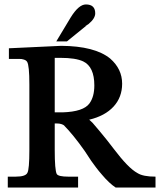

<svg xmlns="http://www.w3.org/2000/svg" viewBox="-20 -843 728 863"><path d="M281 -657H233L298 -765Q334 -823 366 -823Q408 -823 408 -783Q408 -760 378 -735L364 -726H366ZM500 0Q486 -9 470 -24Q454 -39 439 -57Q424 -74 412 -90Q400 -106 390 -120L361 -164Q335 -201 311 -230.5Q287 -260 268 -279L270 -278Q257 -288 236 -288H226V-169Q226 -79 235 -61Q242 -49 287 -49H331V0H15V-49H50Q95 -49 103 -66Q112 -81 112 -169V-463Q112 -549 102 -565Q97 -574 80 -577Q78 -578 70 -578H20V-626L255 -637Q406 -636 475 -580Q529 -533 529 -467Q529 -406 490.5 -364Q452 -322 381 -305L396 -291Q411 -274 427.5 -254Q444 -234 461 -213L492 -173Q523 -132 549.5 -104.5Q576 -77 598 -65Q623 -49 679 -49V0ZM226 -338H262Q355 -341 382 -378Q404 -408 404 -459Q404 -543 354 -567Q337 -575 311.5 -579Q286 -583 250 -583H226Z"/></svg>

Font: New Athena Unicode
Style: Bold
Weight: 700
Designer: J. Rusten 1997; rev. by R. Hancock 2001, 2002, rev. by D. Mastronarde 2002-2021
Foundry: Society for Classical Studies (formerly American Philological Association)
Version: Version 5.008